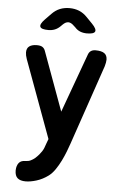

<svg xmlns="http://www.w3.org/2000/svg" viewBox="-66 -831 732 1135"><g transform="rotate(5 300.0 -263.5)"><path d="M233 24 243 -3 74 -463Q70 -474 68 -484Q66 -494 66 -502Q66 -527 82 -538.5Q98 -550 127 -550Q149 -550 160 -542.5Q171 -535 176 -521L304 -171L431 -520Q436 -535 447 -542.5Q458 -550 475 -550Q510 -550 527 -538Q544 -526 544 -500Q544 -492 542 -482Q540 -472 537 -461L376 10Q369 31 358 59.5Q347 88 333 116.5Q319 145 301.5 170.5Q284 196 264 211Q230 236 194 247Q158 258 130 258Q98 258 82 244Q66 230 66 199V197Q67 170 79.5 154Q92 138 119 138Q136 138 149.5 131.5Q163 125 175 115Q188 103 196.5 93Q205 83 212 72.5Q219 62 223.5 50.5Q228 39 233 24ZM186 -645Q144 -645 137.5 -660Q131 -675 160 -705L195 -741Q217 -764 243 -774.5Q269 -785 300 -785Q331 -785 357 -774.5Q383 -764 405 -741L440 -705Q469 -675 462.5 -660Q456 -645 414 -645Q393 -645 375 -652Q357 -659 343 -675L333 -684Q316 -701 300 -701Q284 -701 267 -684L257 -674Q242 -659 224.5 -652Q207 -645 186 -645Z"/></g></svg>

Font: Maple Mono Normal NL
Style: Bold
Weight: 700
Monospace: yes
Designer: subframe7536
Version: Version 7.000